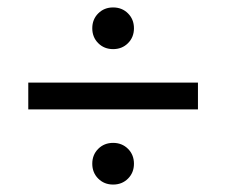

<svg xmlns="http://www.w3.org/2000/svg" viewBox="-20 -605 608 516"><path d="M56 -383H512V-311H56ZM228 -165Q228 -141 244 -125Q260 -109 284 -109Q308 -109 324 -125Q340 -141 340 -165Q340 -189 324 -205Q308 -221 284 -221Q260 -221 244 -205Q228 -189 228 -165ZM228 -529Q228 -505 244 -489Q260 -473 284 -473Q308 -473 324 -489Q340 -505 340 -529Q340 -553 324 -569Q308 -585 284 -585Q260 -585 244 -569Q228 -553 228 -529Z"/></svg>

Font: NT Somic
Style: Regular
Weight: 400
Designer: Ravid Balaliev — lead type designer, mastering
Michael Voronin — secret advisor, marketing
Ivan Kovalenko — best boy
Foundry: NT Type
Version: Version 0.7